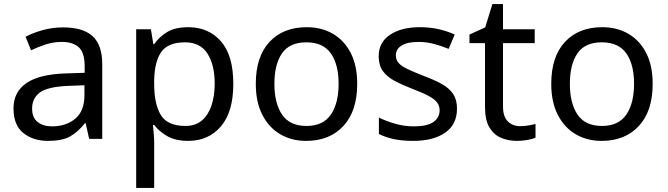

<svg xmlns="http://www.w3.org/2000/svg" viewBox="-20 -679 3266 939"><path d="M288 -545Q386 -545 433 -502Q480 -459 480 -365V0H416L399 -76H395Q360 -32 321.5 -11Q283 10 215 10Q142 10 94 -28.5Q46 -67 46 -149Q46 -229 109 -272.5Q172 -316 303 -320L394 -323V-355Q394 -422 365 -448Q336 -474 283 -474Q241 -474 203 -461.5Q165 -449 132 -433L105 -499Q140 -518 188 -531.5Q236 -545 288 -545ZM314 -259Q214 -255 175.5 -227Q137 -199 137 -148Q137 -103 164.5 -82Q192 -61 235 -61Q303 -61 348 -98.5Q393 -136 393 -214V-262Z M901 -546Q1000 -546 1060.5 -477Q1121 -408 1121 -269Q1121 -132 1060.5 -61Q1000 10 900 10Q838 10 797.5 -13.5Q757 -37 734 -68H728Q730 -51 732 -25Q734 1 734 20V240H646V-536H718L730 -463H734Q758 -498 797 -522Q836 -546 901 -546ZM885 -472Q803 -472 769.5 -426Q736 -380 734 -286V-269Q734 -170 766.5 -116.5Q799 -63 887 -63Q936 -63 967.5 -90Q999 -117 1014.5 -163.5Q1030 -210 1030 -270Q1030 -362 994.5 -417Q959 -472 885 -472Z M1727 -269Q1727 -136 1659.5 -63Q1592 10 1477 10Q1406 10 1350.5 -22.5Q1295 -55 1263 -117.5Q1231 -180 1231 -269Q1231 -402 1298 -474Q1365 -546 1480 -546Q1553 -546 1608.5 -513.5Q1664 -481 1695.5 -419.5Q1727 -358 1727 -269ZM1322 -269Q1322 -174 1359.5 -118.5Q1397 -63 1479 -63Q1560 -63 1598 -118.5Q1636 -174 1636 -269Q1636 -364 1598 -418Q1560 -472 1478 -472Q1396 -472 1359 -418Q1322 -364 1322 -269Z M2215 -148Q2215 -70 2157 -30Q2099 10 2001 10Q1945 10 1904.5 1Q1864 -8 1833 -24V-104Q1865 -88 1910.5 -74.5Q1956 -61 2003 -61Q2070 -61 2100 -82.5Q2130 -104 2130 -140Q2130 -160 2119 -176Q2108 -192 2079.5 -208Q2051 -224 1998 -244Q1946 -264 1909 -284Q1872 -304 1852 -332Q1832 -360 1832 -404Q1832 -472 1887.5 -509Q1943 -546 2033 -546Q2082 -546 2124.5 -536.5Q2167 -527 2204 -510L2174 -440Q2140 -454 2103 -464Q2066 -474 2027 -474Q1973 -474 1944.5 -456.5Q1916 -439 1916 -409Q1916 -387 1929 -371.5Q1942 -356 1972.5 -341.5Q2003 -327 2054 -307Q2105 -288 2141 -268Q2177 -248 2196 -219.5Q2215 -191 2215 -148Z M2524 -62Q2544 -62 2565 -65.5Q2586 -69 2599 -73V-6Q2585 1 2559 5.5Q2533 10 2509 10Q2467 10 2431.5 -4.5Q2396 -19 2374 -55Q2352 -91 2352 -156V-468H2276V-510L2353 -545L2388 -659H2440V-536H2595V-468H2440V-158Q2440 -109 2463.5 -85.5Q2487 -62 2524 -62Z M3172 -269Q3172 -136 3104.5 -63Q3037 10 2922 10Q2851 10 2795.5 -22.5Q2740 -55 2708 -117.5Q2676 -180 2676 -269Q2676 -402 2743 -474Q2810 -546 2925 -546Q2998 -546 3053.5 -513.5Q3109 -481 3140.5 -419.5Q3172 -358 3172 -269ZM2767 -269Q2767 -174 2804.5 -118.5Q2842 -63 2924 -63Q3005 -63 3043 -118.5Q3081 -174 3081 -269Q3081 -364 3043 -418Q3005 -472 2923 -472Q2841 -472 2804 -418Q2767 -364 2767 -269Z"/></svg>

Font: Noto Sans Tifinagh SIL
Style: Regular
Weight: 400
Designer: JamraPatel
Foundry: JamraPatel LLC
Version: Version 2.006; ttfautohint (v1.8.4.7-5d5b)